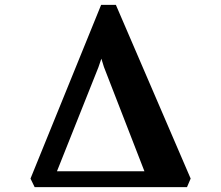

<svg xmlns="http://www.w3.org/2000/svg" viewBox="-20 -767 906 787"><path d="M122 0 105 -35 394.5 -747H455L761.5 -35L746.5 0ZM213.5 -65H572L406 -492.5L395.5 -526.5L383.5 -491.5Z"/></svg>

Font: Merriweather 24pt ExtraBold
Style: Regular
Weight: 800
Version: Version 2.100